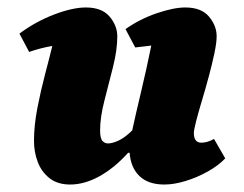

<svg xmlns="http://www.w3.org/2000/svg" viewBox="-20 -482 652 514"><path d="M168 12Q134 12 112.5 -5Q91 -22 81 -48.5Q71 -75 71 -105Q71 -146 80 -192.5Q89 -239 100.5 -282.5Q112 -326 120 -359Q90 -354 58 -343L32 -392Q75 -424 124.5 -443Q174 -462 210 -462Q253 -462 273.5 -437.5Q294 -413 294 -385Q294 -348 282.5 -302.5Q271 -257 259.5 -212.5Q248 -168 248 -133Q248 -111 254.5 -104.5Q261 -98 269 -98Q281 -98 298 -106Q315 -114 334 -133Q343 -175 357.5 -235.5Q372 -296 385 -360Q375 -359 364 -357.5Q353 -356 342 -355L316 -404Q354 -431 399.5 -446.5Q445 -462 476 -462Q519 -462 539.5 -437.5Q560 -413 560 -385Q560 -368 554 -339.5Q548 -311 539 -277.5Q530 -244 520.5 -212.5Q511 -181 505 -157.5Q499 -134 499 -126Q499 -100 519 -100Q535 -100 553 -110L583 -58Q565 -39 536.5 -23Q508 -7 477 2.5Q446 12 420 12Q377 12 353.5 -10.5Q330 -33 327 -73H323Q286 -32 246 -10Q206 12 168 12Z"/></svg>

Font: Petrona Black
Style: Italic
Weight: 900
Italic angle: -9°
Designer: Ringo R. Seeber
Foundry: Ringo R. Seeber
Version: Version 2.001; ttfautohint (v1.8.3)